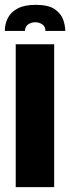

<svg xmlns="http://www.w3.org/2000/svg" viewBox="-40 -774 290 794"><path d="M107 -754Q161 -754 187 -735.5Q213 -717 221.5 -692Q230 -667 230 -646H148Q148 -664 135 -673Q122 -682 106 -682Q90 -682 77 -673.5Q64 -665 63 -646H-20Q-20 -676 -7 -700.5Q6 -725 34 -739.5Q62 -754 107 -754ZM25 0V-591H184V0Z"/></svg>

Font: Alumni Sans Black
Style: Regular
Weight: 900
Designer: Robert E. Leuschke
Foundry: Robert E. Leuschke
Version: Version 1.018